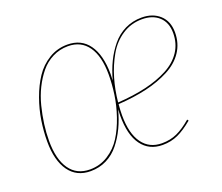

<svg xmlns="http://www.w3.org/2000/svg" viewBox="-95 -666 940 812"><g transform="rotate(-20 375.0 -259.5)"><path d="M721.2 -420.9Q721.2 -371.6 696 -333.7Q670.9 -295.9 625 -272Q579.1 -248 521.5 -234.6Q463.9 -221.2 393.1 -216.8Q390.6 -188.5 390.6 -167.5Q390.6 -85 421.9 -41.7Q453.1 1.5 509.8 1.5Q547.4 1.5 577.9 -12.5Q608.4 -26.4 643.1 -56.2L647.5 -50.3Q610.8 -19.5 579.3 -5.1Q547.9 9.3 509.8 9.3Q449.2 9.3 415.8 -36.4Q382.3 -82 382.8 -169.4Q382.8 -178.7 383.8 -197.3Q372.6 -154.3 355.7 -118.9Q338.9 -83.5 315.2 -53.7Q291.5 -23.9 258.5 -7.3Q225.6 9.3 186 9.3Q123 9.3 89.1 -38.3Q55.2 -85.9 55.2 -171.4Q55.2 -217.3 62.5 -264.6Q69.8 -312 86.9 -359.6Q104 -407.2 128.7 -444.3Q153.3 -481.4 191.2 -504.6Q229 -527.8 274.9 -527.8Q337.4 -527.8 370.8 -481Q404.3 -434.1 404.8 -348.6Q404.8 -339.4 403.8 -318.8Q415.5 -362.3 432.9 -398.2Q450.2 -434.1 474.9 -464.1Q499.5 -494.1 533.9 -511Q568.4 -527.8 608.9 -527.8Q659.2 -527.8 690.2 -499.3Q721.2 -470.7 721.2 -420.9ZM186 1.5Q231 1.5 267.8 -22Q304.7 -45.4 327.9 -82.3Q351.1 -119.1 367.2 -166.5Q383.3 -213.9 389.9 -259.8Q396.5 -305.7 396.5 -349.1Q396.5 -431.6 365 -476.1Q333.5 -520.5 274.9 -520.5Q237.8 -520.5 205.8 -504.4Q173.8 -488.3 151.1 -460.7Q128.4 -433.1 111.1 -398.2Q93.8 -363.3 83.7 -323.5Q73.7 -283.7 68.6 -245.6Q63.5 -207.5 63.5 -170.9Q63.5 -88.4 95 -43.5Q126.5 1.5 186 1.5ZM608.4 -520.5Q558.6 -520.5 518.6 -494.1Q478.5 -467.8 453.4 -423.3Q428.2 -378.9 413.6 -328.9Q398.9 -278.8 393.6 -224.1Q463.9 -228.5 520.5 -241.7Q577.1 -254.9 621.1 -278.1Q665 -301.3 689 -337.6Q712.9 -374 712.9 -420.9Q712.9 -467.8 684.6 -494.1Q656.2 -520.5 608.4 -520.5Z"/></g></svg>

Font: Fira Sans Compressed Eight
Style: Italic
Weight: 100
Width: 3
Italic angle: -8°
Designer: Carrois Corporate & Edenspiekermann AG
Foundry: Carrois Corporate GbR & Edenspiekermann AG
Version: Version 4.203;PS 004.203;hotconv 1.0.88;makeotf.lib2.5.64775